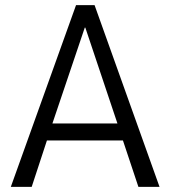

<svg xmlns="http://www.w3.org/2000/svg" viewBox="-20 -725 661 745"><path d="M22 0 275 -705H347L599 0H517L450 -201L484 -180H136L169 -201L103 0ZM309 -618 178 -230 163 -246H457L441 -230L311 -618Z"/></svg>

Font: Nunito Sans 10pt Condensed
Style: Regular
Weight: 400
Width: 3
Designer: Vernon Adams
Foundry: Vernon Adams
Version: Version 3.101;gftools[0.9.27]